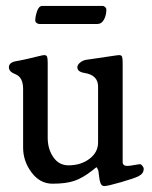

<svg xmlns="http://www.w3.org/2000/svg" viewBox="-20 -616 514 648"><path d="M123 -596H326Q331 -596 335 -592Q339 -588 339 -584Q339 -565 331 -550Q323 -535 308 -535H113Q108 -535 103.5 -538.5Q99 -542 99 -547Q99 -560 105 -578Q111 -596 123 -596ZM311 -324Q311 -363 264 -370Q241 -374 241 -389Q241 -397 250 -404.5Q259 -412 270 -414Q283 -416 311 -420Q339 -424 358.5 -427Q378 -430 382 -430Q390 -430 392 -424.5Q394 -419 394 -403V-69Q394 -56 410 -56Q417 -56 433 -59Q449 -62 452 -62Q456 -62 460.5 -56.5Q465 -51 465 -46Q465 -30 447 -21Q433 -14 388 -1Q343 12 332 12Q321 12 318 -2Q316 -7 314.5 -20.5Q313 -34 312 -40Q307 -52 305.5 -51.5Q304 -51 292 -41Q259 -15 230.5 -5.5Q202 4 157 4Q115 4 86.5 -34Q58 -72 58 -118V-316Q58 -356 31 -366Q10 -374 10 -389Q10 -406 37 -410Q54 -413 75.5 -418Q97 -423 111 -426.5Q125 -430 129 -430Q137 -430 139 -424.5Q141 -419 141 -403V-151Q141 -113 160 -85.5Q179 -58 211 -58Q253 -58 282 -80Q311 -102 311 -135Z"/></svg>

Font: EB Garamond 08
Style: Regular
Weight: 400
Version: Version 0.016 ; ttfautohint (v1.5)